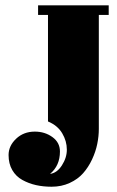

<svg xmlns="http://www.w3.org/2000/svg" viewBox="-20 -689 440 721"><path d="M160.2 -632.8H123V-668.9H388.2V-632.8H351.1V-205.1Q351.1 -177.2 345.2 -148.4Q339.4 -119.6 325.7 -90.3Q312 -61 292.2 -38.6Q272.5 -16.1 241.7 -2Q210.9 12.2 173.8 12.2Q142.6 12.2 115.2 6.1Q87.9 0 64 -13.2Q40 -26.4 26.1 -50.3Q12.2 -74.2 12.2 -106.9Q12.2 -141.1 40.5 -168Q68.8 -194.8 110.8 -194.8Q148.4 -194.8 176.8 -174.3Q205.1 -153.8 205.1 -120.1Q205.1 -66.9 168 -36.1Q193.8 -39.1 212.4 -67.9Q231 -96.7 231 -127Q231 -159.2 213.6 -188.5Q196.3 -217.8 160.2 -232.9Z"/></svg>

Font: Lletraferida
Style: Heavy
Weight: 900
Designer: Josep Patau Bellart
Foundry: Josep Patau Bellart
Version: Version 1.000